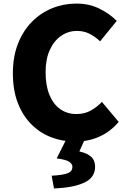

<svg xmlns="http://www.w3.org/2000/svg" viewBox="-20 -778 707 1074"><path d="M401 14Q330 14 267 -10Q204 -34 155.5 -82.5Q107 -131 79.5 -202.5Q52 -274 52 -368Q52 -461 80.5 -533.5Q109 -606 158.5 -656Q208 -706 272 -732Q336 -758 407 -758Q480 -758 537.5 -729Q595 -700 633 -661L540 -547Q512 -573 481 -589Q450 -605 410 -605Q362 -605 322 -577.5Q282 -550 258.5 -498.5Q235 -447 235 -374Q235 -300 256.5 -247.5Q278 -195 317 -167.5Q356 -140 408 -140Q453 -140 488.5 -160Q524 -180 550 -208L644 -96Q597 -41 535.5 -13.5Q474 14 401 14ZM282 276 269 205Q335 201 360 190.5Q385 180 385 155Q385 139 367.5 127Q350 115 297 108L354 -5H457L424 69Q468 79 490 99Q512 119 512 155Q512 215 451.5 243.5Q391 272 282 276Z"/></svg>

Font: Noto Sans SC Thin Black
Style: Regular
Weight: 900
Version: Version 2.004-H2;hotconv 1.0.118;makeotfexe 2.5.65603